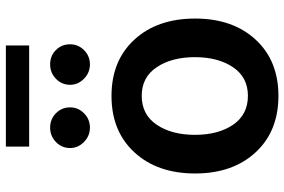

<svg xmlns="http://www.w3.org/2000/svg" viewBox="-176 -773 960 648"><g transform="rotate(-90 304.0 -449.0)"><path d="M474.6 -909.2V-830.6H133.3V-909.2ZM197.3 -625.5Q169.4 -625.5 148.9 -645.5Q128.4 -665.5 128.4 -692.4Q128.4 -720.7 148.7 -740.2Q168.9 -759.8 197.3 -759.8Q226.1 -759.8 245.8 -740.2Q265.6 -720.7 265.6 -692.4Q265.6 -665 245.6 -645.3Q225.6 -625.5 197.3 -625.5ZM410.6 -625.5Q382.8 -625.5 362.3 -645.5Q341.8 -665.5 341.8 -692.4Q341.8 -720.7 362.1 -740.2Q382.3 -759.8 410.6 -759.8Q439.5 -759.8 459 -740.5Q478.5 -721.2 478.5 -692.4Q478.5 -665 458.7 -645.3Q439 -625.5 410.6 -625.5ZM42.5 -270.5Q42.5 -397.9 113.8 -475.3Q185.1 -552.7 304.2 -552.7Q423.3 -552.7 494.4 -475.3Q565.4 -397.9 565.4 -270.5Q565.4 -143.6 494.4 -66.4Q423.3 10.7 304.2 10.7Q185.1 10.7 113.8 -66.4Q42.5 -143.6 42.5 -270.5ZM304.7 -92.3Q367.2 -92.3 401.1 -142.6Q435.1 -192.9 435.1 -271Q435.1 -349.6 401.1 -400.1Q367.2 -450.7 304.7 -450.7Q241.2 -450.7 207 -400.1Q172.9 -349.6 172.9 -271Q172.9 -192.4 207 -142.3Q241.2 -92.3 304.7 -92.3Z"/></g></svg>

Font: Interop SemBd
Style: Regular
Weight: 600
Designer: Rasmus Andersson, Google, Jang Haemin
Foundry: jhaemin
Version: Version 1.007